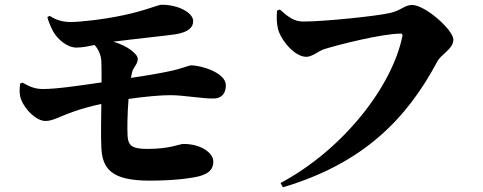

<svg xmlns="http://www.w3.org/2000/svg" viewBox="-20 -751 2040 811"><path d="M180 -679C185 -660 192 -643 202 -623C221 -586 263 -550 303 -550C328 -550 356 -556 380 -561C395 -543 406 -521 408 -494C409 -477 409 -444 409 -403C313 -389 220 -375 161 -375C128 -375 105 -385 75 -402L65 -398C62 -371 61 -354 69 -331C86 -287 134 -240 172 -240C204 -240 231 -259 295 -281C332 -294 371 -304 408 -312C407 -244 406 -173 408 -129C412 -39 449 12 612 12C726 12 796 0 823 -7C854 -16 881 -30 881 -69C881 -104 831 -143 755 -143C737 -143 700 -122 602 -122C538 -122 522 -136 519 -175C517 -206 518 -272 523 -333C591 -343 658 -349 700 -349C757 -349 842 -333 885 -335C916 -336 934 -356 934 -391C934 -444 829 -475 788 -475C777 -475 749 -461 695 -450C663 -443 602 -432 533 -422C535 -431 536 -439 538 -446C543 -467 562 -480 562 -502C562 -522 522 -556 459 -575C544 -586 680 -600 720 -606C777 -615 796 -636 796 -662C796 -695 738 -731 662 -731C648 -731 594 -706 498 -686C412 -668 316 -658 279 -658C250 -658 220 -664 190 -684Z M1162 -711 1150 -706C1149 -680 1147 -660 1154 -630C1164 -586 1222 -511 1274 -511C1299 -511 1327 -536 1348 -543C1405 -561 1593 -609 1673 -609C1678 -609 1681 -605 1680 -600C1638 -388 1431 -120 1165 22L1175 40C1514 -60 1699 -250 1827 -491C1844 -523 1895 -544 1895 -584C1895 -624 1776 -730 1721 -730C1688 -730 1676 -707 1627 -696C1570 -683 1352 -660 1260 -660C1222 -660 1195 -681 1162 -711Z"/></svg>

Font: Noto Serif CJK JP Black
Style: Regular
Weight: 900
Designer: Ryoko NISHIZUKA 西塚涼子 (kana & ideographs); Frank Grießhammer (Latin, Greek & Cyrillic); Wenlong ZHANG 张文龙 (bopomofo); San
Foundry: Adobe Systems Incorporated
Version: Version 1.001;PS 1.001;hotconv 16.6.54;makeotf.lib2.5.65590